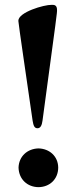

<svg xmlns="http://www.w3.org/2000/svg" viewBox="-20 -757 311 785"><path d="M133.2 -232.6C146 -232.6 151.3 -245.4 153.8 -263.8C213.1 -703.1 213.8 -706 213.1 -716.6C213.1 -735.1 203.1 -737.9 191.1 -737.2C160.5 -737.9 55 -707.4 55 -671.9C55 -662.3 93.8 -399.9 113.3 -263.8C116.5 -246.1 119.3 -232.6 133.2 -232.6ZM55.8 -71.7C57.2 -23.8 92 7.8 137.4 8.2C182.5 7.8 217.7 -23.8 218 -71.7C217.7 -117.9 182.5 -149.1 137.4 -150.2C92 -149.1 57.2 -117.9 55.8 -71.7Z"/></svg>

Font: Margiela Serif Semibold
Style: Regular
Weight: 600
Designer: Andreas Faust, Stefan Endress
Version: Version 1.002;FEAKit 1.0